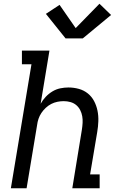

<svg xmlns="http://www.w3.org/2000/svg" viewBox="-20 -1005 640 1025"><path d="M38 0 148 -662H97V-735H244L197 -451Q208 -471 224 -488Q240 -505 260 -517Q280 -529 302 -533.5Q324 -538 345 -538Q374 -538 401 -530.5Q428 -523 449 -506Q470 -489 482.5 -465Q495 -441 500.5 -414Q506 -387 505 -358Q504 -329 499 -300L461 -74H512V0H366L417 -312Q420 -331 421 -349Q422 -367 419 -384.5Q416 -402 408 -417.5Q400 -433 387 -444Q374 -455 356.5 -460Q339 -465 320 -465Q303 -465 286 -461.5Q269 -458 253.5 -450Q238 -442 224.5 -429.5Q211 -417 201 -402Q191 -387 185.5 -370.5Q180 -354 178 -337L122 0ZM422 -800H330L225 -931L298 -979L384 -855L511 -985L573 -925Z"/></svg>

Font: Iosevka Slab Extended
Style: Italic
Weight: 400
Width: 7
Italic angle: -9°
Monospace: yes
Designer: Belleve Invis
Foundry: Belleve Invis
Version: Version 11.1.0; ttfautohint (v1.8.3)